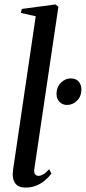

<svg xmlns="http://www.w3.org/2000/svg" viewBox="-20 -837 388 868"><path d="M135 -71.5Q133 -56 138.8 -49Q144.5 -42 154 -42Q163.5 -42 175.2 -48.5Q187 -55 202 -72L212.5 -52.5Q200.5 -36 183.2 -21.5Q166 -7 144 2Q122 11 95.5 11Q78 11 65 5Q52 -1 44.8 -14.8Q37.5 -28.5 37.5 -50.5Q37.5 -55.5 38.5 -63.5Q39.5 -71.5 40.8 -81.8Q42 -92 44 -102.5L141.5 -763.5L74.5 -778.5L78.5 -796.5L230.5 -817L244 -806.5ZM235.5 -413Q235.5 -443 255.2 -462.8Q275 -482.5 299.5 -482.5Q324 -482.5 336 -467.8Q348 -453 348 -433.5Q348 -401.5 328.5 -382Q309 -362.5 282.5 -362.5Q263 -362.5 249.2 -376.2Q235.5 -390 235.5 -413Z"/></svg>

Font: Merriweather 120pt
Style: Italic
Weight: 400
Italic angle: -7.8°
Version: Version 2.101